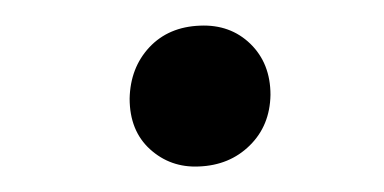

<svg xmlns="http://www.w3.org/2000/svg" viewBox="-20 -431 298 149"><path d="M80.6 -354.5Q81.1 -378.4 95.9 -394.3Q110.8 -410.2 135.3 -411.1Q158.7 -412.1 174.3 -397Q189.9 -381.8 189.9 -357.4Q189.5 -333.5 173.8 -318.1Q158.2 -302.7 134.3 -301.8Q112.3 -300.8 96.4 -315.2Q80.6 -329.6 80.6 -354.5Z"/></svg>

Font: TypoPRO Roboto
Style: Italic
Weight: 400
Italic angle: -12°
Designer: Google
Version: Version 2.136; 2016